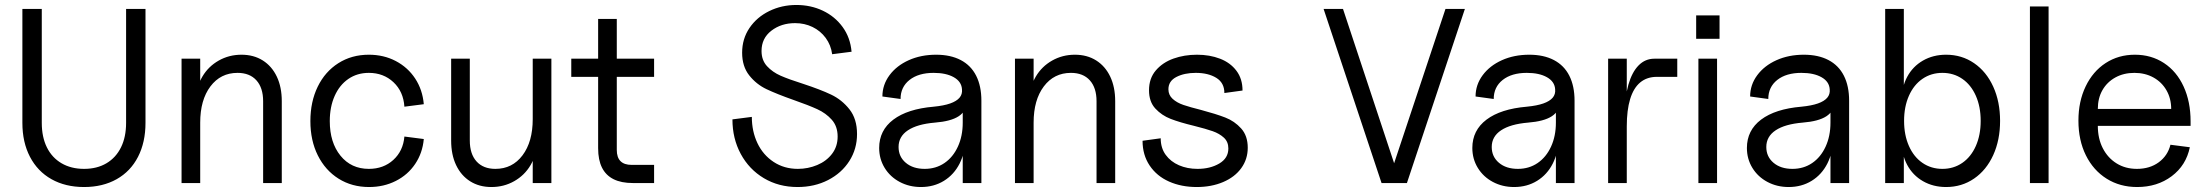

<svg xmlns="http://www.w3.org/2000/svg" viewBox="-20 -736 8873 772"><path d="M70 -242V-700H148V-242Q148 -185 168.5 -143.5Q189 -102 227.5 -79.5Q266 -57 318 -57Q370 -57 408 -79.5Q446 -102 466.5 -143.5Q487 -185 487 -242V-700H565V-242Q565 -164 535 -105.5Q505 -47 449 -15.5Q393 16 318 16Q243 16 187 -15.5Q131 -47 100.5 -105.5Q70 -164 70 -242Z M935 -443Q867 -443 826 -388.5Q785 -334 785 -243L770 -339Q770 -388 794 -428.5Q818 -469 859.5 -492.5Q901 -516 951 -516Q1000 -516 1036.5 -493Q1073 -470 1093 -428Q1113 -386 1113 -329V0H1038V-329Q1038 -383 1011 -413Q984 -443 935 -443ZM710 -500H785V0H710Z M1228 -249Q1228 -327 1257.5 -387.5Q1287 -448 1340.5 -482Q1394 -516 1463 -516Q1523 -516 1571.5 -490.5Q1620 -465 1649.5 -420Q1679 -375 1684 -317L1606 -307Q1602 -368 1562 -405.5Q1522 -443 1463 -443Q1416 -443 1380.5 -418.5Q1345 -394 1325.5 -350Q1306 -306 1306 -249Q1306 -163 1349 -110Q1392 -57 1463 -57Q1522 -57 1561.5 -93Q1601 -129 1606 -187L1684 -177Q1679 -121 1649.5 -77Q1620 -33 1571.5 -8.5Q1523 16 1464 16Q1395 16 1341.5 -17.5Q1288 -51 1258 -111Q1228 -171 1228 -249Z M1794 -171V-500H1869V-171Q1869 -117 1896 -87Q1923 -57 1972 -57Q2040 -57 2081 -111.5Q2122 -166 2122 -257L2137 -161Q2137 -112 2113 -71.5Q2089 -31 2047.5 -7.5Q2006 16 1956 16Q1907 16 1870.5 -7Q1834 -30 1814 -72Q1794 -114 1794 -171ZM2122 -500H2197V0H2122Z M2385 -140V-660H2460V-133Q2460 -103 2475 -88Q2490 -73 2520 -73H2610V0H2525Q2478 0 2447 -15.5Q2416 -31 2400.5 -62Q2385 -93 2385 -140ZM2277 -500H2610V-427H2277Z M2925 -256 3003 -266Q3003 -208 3025.5 -160.5Q3048 -113 3090.5 -85Q3133 -57 3188 -57Q3229 -57 3266 -72.5Q3303 -88 3325.5 -117.5Q3348 -147 3348 -187Q3348 -228 3324.5 -254.5Q3301 -281 3266 -297Q3231 -313 3171 -334Q3103 -358 3062 -377.5Q3021 -397 2992.5 -433Q2964 -469 2964 -524Q2964 -580 2993.5 -623.5Q3023 -667 3073 -691.5Q3123 -716 3182 -716Q3240 -716 3288.5 -693Q3337 -670 3368 -627.5Q3399 -585 3404 -528L3326 -518Q3321 -555 3300 -583.5Q3279 -612 3247 -627.5Q3215 -643 3177 -643Q3121 -643 3081.5 -612.5Q3042 -582 3042 -531Q3042 -494 3064 -470Q3086 -446 3119 -431.5Q3152 -417 3209 -399Q3279 -376 3322 -355.5Q3365 -335 3395.5 -296.5Q3426 -258 3426 -197Q3426 -137 3395 -88.5Q3364 -40 3309.5 -12Q3255 16 3187 16Q3111 16 3051.5 -19.5Q2992 -55 2958.5 -117Q2925 -179 2925 -256Z M3515 -141Q3515 -212 3572 -255Q3629 -298 3734 -307Q3775 -311 3800.5 -320Q3826 -329 3838 -343Q3850 -357 3848 -377Q3846 -408 3815 -425.5Q3784 -443 3734 -443Q3673 -443 3637 -414.5Q3601 -386 3601 -338L3528 -348Q3528 -395 3556.5 -433.5Q3585 -472 3634 -494Q3683 -516 3744 -516Q3802 -516 3843 -494.5Q3884 -473 3905 -431.5Q3926 -390 3926 -331V0H3851V-140L3861 -180Q3861 -123 3838.5 -78.5Q3816 -34 3775.5 -9Q3735 16 3683 16Q3636 16 3597.5 -4.5Q3559 -25 3537 -61Q3515 -97 3515 -141ZM3851 -243V-313L3866 -326Q3866 -289 3834.5 -268.5Q3803 -248 3739 -243Q3668 -237 3630.5 -212Q3593 -187 3593 -145Q3593 -106 3622 -81.5Q3651 -57 3698 -57Q3743 -57 3777.5 -80.5Q3812 -104 3831.5 -146.5Q3851 -189 3851 -243Z M4286 -443Q4218 -443 4177 -388.5Q4136 -334 4136 -243L4121 -339Q4121 -388 4145 -428.5Q4169 -469 4210.5 -492.5Q4252 -516 4302 -516Q4351 -516 4387.5 -493Q4424 -470 4444 -428Q4464 -386 4464 -329V0H4389V-329Q4389 -383 4362 -413Q4335 -443 4286 -443ZM4061 -500H4136V0H4061Z M4574 -170 4647 -180Q4647 -141 4667 -113.5Q4687 -86 4720.5 -71.5Q4754 -57 4795 -57Q4846 -57 4882.5 -78.5Q4919 -100 4919 -139Q4919 -166 4901 -182.5Q4883 -199 4856 -208.5Q4829 -218 4781 -230Q4723 -244 4687 -258Q4651 -272 4625.5 -299.5Q4600 -327 4600 -373Q4600 -421 4627.5 -453Q4655 -485 4698.5 -500.5Q4742 -516 4793 -516Q4844 -516 4885.5 -500Q4927 -484 4951.5 -451.5Q4976 -419 4976 -372L4903 -362Q4903 -403 4870.5 -423Q4838 -443 4788 -443Q4742 -443 4710 -426.5Q4678 -410 4678 -377Q4678 -354 4695 -338.5Q4712 -323 4738.5 -314Q4765 -305 4809 -294Q4869 -278 4906.5 -263.5Q4944 -249 4970.5 -219.5Q4997 -190 4997 -142Q4997 -96 4971 -60Q4945 -24 4898 -4Q4851 16 4792 16Q4730 16 4680.5 -6Q4631 -28 4602.5 -70.5Q4574 -113 4574 -170Z M5302 -700H5380L5600 -36H5571L5792 -700H5870L5637 0H5535Z M5900 -141Q5900 -212 5957 -255Q6014 -298 6119 -307Q6160 -311 6185.5 -320Q6211 -329 6223 -343Q6235 -357 6233 -377Q6231 -408 6200 -425.5Q6169 -443 6119 -443Q6058 -443 6022 -414.5Q5986 -386 5986 -338L5913 -348Q5913 -395 5941.5 -433.5Q5970 -472 6019 -494Q6068 -516 6129 -516Q6187 -516 6228 -494.5Q6269 -473 6290 -431.5Q6311 -390 6311 -331V0H6236V-140L6246 -180Q6246 -123 6223.5 -78.5Q6201 -34 6160.5 -9Q6120 16 6068 16Q6021 16 5982.5 -4.5Q5944 -25 5922 -61Q5900 -97 5900 -141ZM6236 -243V-313L6251 -326Q6251 -289 6219.5 -268.5Q6188 -248 6124 -243Q6053 -237 6015.5 -212Q5978 -187 5978 -145Q5978 -106 6007 -81.5Q6036 -57 6083 -57Q6128 -57 6162.5 -80.5Q6197 -104 6216.5 -146.5Q6236 -189 6236 -243Z M6446 -500H6521V-335L6513 -275Q6513 -345 6527.5 -395.5Q6542 -446 6568.5 -473Q6595 -500 6632 -500H6724V-427H6642Q6602 -427 6575 -404.5Q6548 -382 6534.5 -337.5Q6521 -293 6521 -228V0H6446Z M6809 -500H6884V0H6809ZM6800 -674H6894V-580H6800Z M7004 -141Q7004 -212 7061 -255Q7118 -298 7223 -307Q7264 -311 7289.5 -320Q7315 -329 7327 -343Q7339 -357 7337 -377Q7335 -408 7304 -425.5Q7273 -443 7223 -443Q7162 -443 7126 -414.5Q7090 -386 7090 -338L7017 -348Q7017 -395 7045.5 -433.5Q7074 -472 7123 -494Q7172 -516 7233 -516Q7291 -516 7332 -494.5Q7373 -473 7394 -431.5Q7415 -390 7415 -331V0H7340V-140L7350 -180Q7350 -123 7327.5 -78.5Q7305 -34 7264.5 -9Q7224 16 7172 16Q7125 16 7086.5 -4.5Q7048 -25 7026 -61Q7004 -97 7004 -141ZM7340 -243V-313L7355 -326Q7355 -289 7323.5 -268.5Q7292 -248 7228 -243Q7157 -237 7119.5 -212Q7082 -187 7082 -145Q7082 -106 7111 -81.5Q7140 -57 7187 -57Q7232 -57 7266.5 -80.5Q7301 -104 7320.5 -146.5Q7340 -189 7340 -243Z M7626 -170V-330Q7626 -385 7648.5 -427Q7671 -469 7712 -492.5Q7753 -516 7805 -516Q7868 -516 7917.5 -482Q7967 -448 7994.5 -387.5Q8022 -327 8022 -250Q8022 -173 7994.5 -112.5Q7967 -52 7917.5 -18Q7868 16 7805 16Q7753 16 7712 -7.5Q7671 -31 7648.5 -73Q7626 -115 7626 -170ZM7560 -700H7635V0H7560ZM7944 -250Q7944 -307 7924.5 -351Q7905 -395 7870 -419Q7835 -443 7790 -443Q7745 -443 7710 -419Q7675 -395 7655.5 -351Q7636 -307 7636 -250Q7636 -193 7655.5 -149Q7675 -105 7710 -81Q7745 -57 7790 -57Q7835 -57 7870 -81Q7905 -105 7924.5 -149Q7944 -193 7944 -250Z M8142 -710H8217V0H8142Z M8337 -251Q8337 -328 8366 -388.5Q8395 -449 8446.5 -482.5Q8498 -516 8564 -516Q8630 -516 8681 -482.5Q8732 -449 8760 -388Q8788 -327 8788 -248V-230H8415Q8415 -179 8435 -140Q8455 -101 8490.5 -79Q8526 -57 8572 -57Q8624 -57 8660 -83.5Q8696 -110 8707 -154L8785 -144Q8770 -71 8712 -27.5Q8654 16 8573 16Q8504 16 8450.5 -17.5Q8397 -51 8367 -111.5Q8337 -172 8337 -251ZM8562 -443Q8519 -443 8485.5 -424.5Q8452 -406 8433.5 -373.5Q8415 -341 8415 -298H8710Q8710 -340 8691 -373Q8672 -406 8638.5 -424.5Q8605 -443 8562 -443Z"/></svg>

Font: Uncut Sans Variable
Style: Regular
Weight: 400
Designer: Kasper Nordkvist
Foundry: UNCUT.wtf
Version: Version 1.304;Glyphs 3.2 (3246)